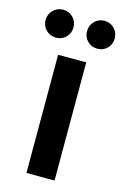

<svg xmlns="http://www.w3.org/2000/svg" viewBox="-129 -740 512 791"><g transform="rotate(15 127.5 -344.5)"><path d="M67 0V-504H187V0ZM82 -587Q65 -570 40 -570Q15 -570 -2.5 -587Q-20 -604 -20 -629Q-20 -654 -2.5 -671.5Q15 -689 40 -689Q65 -689 82 -671.5Q99 -654 99 -629Q99 -604 82 -587ZM258 -587Q241 -570 216 -570Q191 -570 174 -587Q157 -604 157 -629Q157 -654 174 -671.5Q191 -689 216 -689Q241 -689 258 -671.5Q275 -654 275 -629Q275 -604 258 -587Z"/></g></svg>

Font: AWOL-DM SemiBold
Style: Regular
Weight: 600
Designer: Colophon Foundry, Jonny Pinhorn, Mikhail Sharanda
Foundry: Colophon Foundry
Version: Version 1.000;Glyphs 3.2.3 (3260)